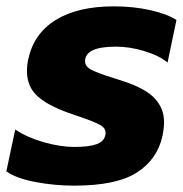

<svg xmlns="http://www.w3.org/2000/svg" viewBox="-33 -570 577 605"><path d="M-13 -30 15 -162Q52 -137 104.5 -122Q157 -107 201 -107Q247 -107 271 -115.5Q295 -124 299 -145Q303 -164 284.5 -175Q266 -186 213 -204Q189 -212 184 -214Q116 -238 84 -268Q52 -298 52 -346Q52 -366 56 -383Q73 -464 142.5 -507Q212 -550 326 -550Q387 -550 440.5 -538Q494 -526 523 -507L495 -373Q468 -395 422 -409Q376 -423 332 -423Q235 -423 235 -377Q235 -360 256 -349.5Q277 -339 325 -324L356 -314Q426 -291 455 -259.5Q484 -228 484 -185Q484 -167 479 -142Q463 -68 398.5 -26.5Q334 15 200 15Q139 15 78.5 3.5Q18 -8 -13 -30Z"/></svg>

Font: Prompt Bold
Style: Bold Italic
Weight: 700
Italic angle: -12°
Designer: Katatrad Team
Foundry: CadsonDemak
Version: Version 1.000